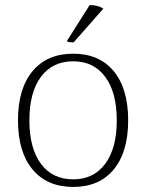

<svg xmlns="http://www.w3.org/2000/svg" viewBox="-20 -726 577 758"><path d="M51 -251Q51 -376 108.5 -445Q166 -514 269 -514Q372 -514 429 -445Q486 -376 486 -251Q486 -126 429 -57Q372 12 269 12Q166 12 108.5 -57Q51 -126 51 -251ZM441 -251Q441 -361 395.5 -422.5Q350 -484 269 -484Q187 -484 141.5 -422.5Q96 -361 96 -251Q96 -141 141.5 -79.5Q187 -18 269 -18Q350 -18 395.5 -79.5Q441 -141 441 -251ZM271 -559H265Q246 -559 244 -564L334 -706Q366 -706 388 -692Z"/></svg>

Font: Arima Madurai ExtraLight
Style: Regular
Weight: 275
Designer: Joana Correia and Natanael Gama
Foundry: NDISCOVER
Version: Version 1.019